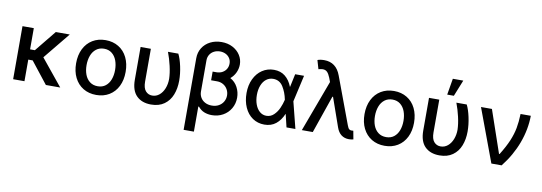

<svg xmlns="http://www.w3.org/2000/svg" viewBox="-67 -1223 5334 1890"><g transform="rotate(10 2600.5 -278.5)"><path d="M185.5 -318.4H233.4L405.3 -530.3H544.9L327.6 -264.2L543 0H399.4L229.5 -215.8H185.5V0H72.3V-530.3H185.5Z M655.3 -262.7Q655.3 -344.7 686 -406.7Q716.8 -468.8 772.9 -502.9Q829.1 -537.1 903.3 -537.1Q977.1 -537.1 1033.2 -502.9Q1089.4 -468.8 1119.9 -406.5Q1150.4 -344.2 1150.4 -262.7Q1150.4 -181.2 1119.9 -119.4Q1089.4 -57.6 1033.2 -23.4Q977.1 10.7 903.3 10.7Q829.1 10.7 772.9 -23.4Q716.8 -57.6 686 -119.4Q655.3 -181.2 655.3 -262.7ZM1044.9 -262.7Q1044.9 -314.9 1029.1 -357.7Q1013.2 -400.4 981.2 -425.8Q949.2 -451.2 903.3 -451.2Q856.4 -451.2 824 -425.8Q791.5 -400.4 775.6 -357.7Q759.8 -314.9 759.8 -262.7Q759.8 -210.4 775.6 -168.2Q791.5 -126 824 -101.1Q856.4 -76.2 903.3 -76.2Q949.7 -76.2 981.4 -101.1Q1013.2 -126 1029.1 -168.2Q1044.9 -210.4 1044.9 -262.7Z M1355.5 -530.3V-202.1Q1355.5 -138.2 1381.6 -108.6Q1407.7 -79.1 1447.3 -79.1Q1487.3 -79.1 1518.3 -104.7Q1549.3 -130.4 1566.7 -174.1Q1584 -217.8 1584 -269.5Q1582.5 -327.1 1566.4 -397.2Q1550.3 -467.3 1526.4 -530.3H1629.9Q1652.8 -485.4 1668.7 -411.9Q1684.6 -338.4 1684.6 -269.5Q1684.6 -191.4 1659.9 -128.4Q1635.3 -65.4 1582.8 -27.8Q1530.3 9.8 1451.2 9.8Q1358.9 9.8 1305.9 -43.2Q1252.9 -96.2 1252.9 -203.1V-530.3Z M2245.1 -529.3Q2245.1 -488.3 2227.3 -449.2Q2209.5 -410.2 2175.8 -382.3Q2224.6 -355.5 2250 -307.1Q2275.4 -258.8 2275.4 -203.1Q2275.4 -143.6 2247.1 -95Q2218.8 -46.4 2169.2 -18.8Q2119.6 8.8 2058.6 8.8Q2017.6 8.8 1982.4 -5.1Q1947.3 -19 1919.9 -52.7L1914.1 -49.8V199.2H1811.5V-516.6Q1811.5 -574.7 1840.1 -620.4Q1868.7 -666 1918.7 -691.4Q1968.8 -716.8 2031.2 -716.8Q2093.3 -716.8 2142.1 -691.2Q2190.9 -665.5 2218 -622.6Q2245.1 -579.6 2245.1 -529.3ZM2042 -84Q2081.5 -84 2111.3 -100.6Q2141.1 -117.2 2157.5 -145.5Q2173.8 -173.8 2173.8 -207Q2173.8 -239.7 2158.4 -267.6Q2143.1 -295.4 2115.5 -311.8Q2087.9 -328.1 2053.7 -328.1H1993.2V-415H2029.3Q2065.4 -415 2091.6 -430.2Q2117.7 -445.3 2130.9 -469.5Q2144 -493.7 2143.6 -520.5Q2144 -549.8 2129.4 -573.2Q2114.7 -596.7 2088.9 -609.9Q2063 -623 2031.2 -623Q1999 -623 1972.2 -609.4Q1945.3 -595.7 1929.7 -570.8Q1914.1 -545.9 1914.1 -513.7V-202.1Q1914.1 -169.4 1929.4 -142.6Q1944.8 -115.7 1973.9 -99.9Q2002.9 -84 2042 -84Z M2358.4 -265.6Q2358.4 -344.2 2387.9 -406.2Q2417.5 -468.3 2469.2 -502.7Q2521 -537.1 2585.9 -537.1Q2652.8 -537.1 2698 -500.7Q2743.2 -464.4 2768.6 -399.4H2770L2797.9 -530.3H2886.7L2826.7 -265.1L2893.6 0H2804.7L2773.9 -128.9H2772.5Q2745.6 -64.5 2699 -26.9Q2652.3 10.7 2584 10.7Q2517.6 10.7 2466.3 -24.2Q2415 -59.1 2386.7 -122.1Q2358.4 -185.1 2358.4 -265.6ZM2588.9 -78.1Q2631.8 -78.1 2663.1 -108.2Q2694.3 -138.2 2712.9 -179.9Q2731.4 -221.7 2741.2 -263.7L2741.7 -265.1L2741.2 -266.6Q2727.1 -337.9 2692.4 -393.1Q2657.7 -448.2 2593.8 -448.2Q2554.7 -448.2 2524.7 -425Q2494.6 -401.9 2478.3 -360.1Q2461.9 -318.4 2461.9 -264.6Q2461.9 -211.9 2477.8 -169.2Q2493.7 -126.5 2522.5 -102.3Q2551.3 -78.1 2588.9 -78.1Z M3304.7 -87.9 3203.6 -376H3197.3L3067.4 0H2958L3148.9 -514.2L3133.8 -554.7Q3118.2 -593.3 3101.3 -609.6Q3084.5 -626 3057.6 -626Q3043.9 -626 3014.6 -619.1L2989.3 -706.1Q3000 -710.9 3017.8 -713.9Q3035.6 -716.8 3055.7 -716.8Q3176.3 -716.8 3221.7 -592.8L3395.5 -126Q3401.9 -109.9 3406.5 -101.1Q3411.1 -92.3 3419.2 -86.7Q3427.2 -81.1 3439.5 -81.1L3458 -82L3473.6 2Q3453.1 7.8 3428.7 7.8Q3384.8 7.8 3353 -16.1Q3321.3 -40 3304.7 -87.9Z M3538.1 -262.7Q3538.1 -344.7 3568.8 -406.7Q3599.6 -468.8 3655.8 -502.9Q3711.9 -537.1 3786.1 -537.1Q3859.9 -537.1 3916 -502.9Q3972.2 -468.8 4002.7 -406.5Q4033.2 -344.2 4033.2 -262.7Q4033.2 -181.2 4002.7 -119.4Q3972.2 -57.6 3916 -23.4Q3859.9 10.7 3786.1 10.7Q3711.9 10.7 3655.8 -23.4Q3599.6 -57.6 3568.8 -119.4Q3538.1 -181.2 3538.1 -262.7ZM3927.7 -262.7Q3927.7 -314.9 3911.9 -357.7Q3896 -400.4 3864 -425.8Q3832 -451.2 3786.1 -451.2Q3739.3 -451.2 3706.8 -425.8Q3674.3 -400.4 3658.4 -357.7Q3642.6 -314.9 3642.6 -262.7Q3642.6 -210.4 3658.4 -168.2Q3674.3 -126 3706.8 -101.1Q3739.3 -76.2 3786.1 -76.2Q3832.5 -76.2 3864.3 -101.1Q3896 -126 3911.9 -168.2Q3927.7 -210.4 3927.7 -262.7Z M4238.3 -530.3V-202.1Q4238.3 -138.2 4264.4 -108.6Q4290.5 -79.1 4330.1 -79.1Q4370.1 -79.1 4401.1 -104.7Q4432.1 -130.4 4449.5 -174.1Q4466.8 -217.8 4466.8 -269.5Q4465.3 -327.1 4449.2 -397.2Q4433.1 -467.3 4409.2 -530.3H4512.7Q4535.6 -485.4 4551.5 -411.9Q4567.4 -338.4 4567.4 -269.5Q4567.4 -191.4 4542.7 -128.4Q4518.1 -65.4 4465.6 -27.8Q4413.1 9.8 4334 9.8Q4241.7 9.8 4188.7 -43.2Q4135.7 -96.2 4135.7 -203.1V-530.3ZM4334 -755.9H4438.5L4373 -592.8H4306.6Z M4655.3 -530.3H4764.6L4910.2 -106.4H4916Q4968.3 -190.4 4996.6 -257.8Q5024.9 -325.2 5036.6 -387.9Q5048.3 -450.7 5050.8 -530.3H5153.3Q5151.9 -393.6 5101.8 -258.1Q5051.8 -122.6 4955.1 0H4852.5Z"/></g></svg>

Font: Pretendard Std Medium
Style: Regular
Weight: 500
Designer: Base glyphs from Inter by Rasmus Andersson; Hangeul glyphs from Noto Sans CJK(Source Han Sans) by Jang Soo-young and Kan
Foundry: Kil Hyung-jin
Version: Version 1.309